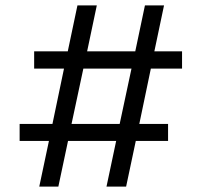

<svg xmlns="http://www.w3.org/2000/svg" viewBox="-20 -694 750 714"><path d="M425 -233 469 -439H290L246 -233ZM53 -170V-233H175L218 -439H107V-503H232L268 -674H340L304 -503H483L519 -674H590L554 -503H657V-439H541L498 -233H605V-170H485L449 0H376L412 -170H233L197 0H126L162 -170Z"/></svg>

Font: Hind Mysuru
Style: Regular
Weight: 400
Designer: Manushi Parikh, Hitesh Malaviya
Foundry: Indian Type Foundry
Version: Version 0.703;PS 1.0;hotconv 1.0.86;makeotf.lib2.5.63406